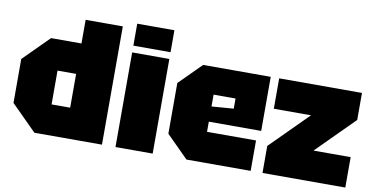

<svg xmlns="http://www.w3.org/2000/svg" viewBox="-71 -925 2182 1119"><g transform="rotate(10 1020.0 -365.0)"><path d="M580 -700V0H180L30 -150V-410L180 -560H360V-700ZM250 -180H360V-380H250Z M660 0V-560H880V0ZM660 -600V-730H880V-600Z M950 -130V-430L1080 -560H1480V-240H1170V-180H1460V0H1080ZM1170 -330 1300 -340V-400H1170Z M1530 0V-160L1750 -380H1530V-560H2020V-400L1800 -180H2020V0Z"/></g></svg>

Font: Tektur Black
Style: Regular
Weight: 900
Designer: Adam Jagosz
Foundry: Adam Jagosz
Version: Version 1.005;gftools[0.9.30]